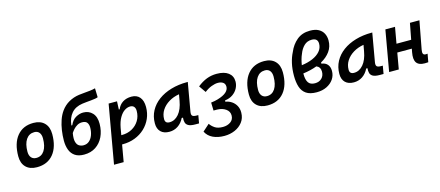

<svg xmlns="http://www.w3.org/2000/svg" viewBox="-61 -1432 5395 2356"><g transform="rotate(-15 2636.5 -254.0)"><path d="M245.1 9.8Q155.8 9.8 105.7 -39.8Q55.7 -89.4 55.7 -177.7Q55.7 -342.8 130.9 -435.1Q206.1 -527.3 339.8 -527.3Q429.2 -527.3 479.2 -476.6Q529.3 -425.8 529.3 -335Q529.3 -172.4 454.3 -81.3Q379.4 9.8 245.1 9.8ZM266.6 -102.5Q332 -102.5 368.9 -158.4Q405.8 -214.4 405.8 -314Q405.8 -361.8 383.8 -388.4Q361.8 -415 321.8 -415Q254.9 -415 217 -359.1Q179.2 -303.2 179.2 -203.6Q179.2 -156.2 202.1 -129.4Q225.1 -102.5 266.6 -102.5Z M843.8 9.8Q772.9 9.8 729.2 -19.5Q685.5 -48.8 665.8 -100.6Q646 -152.3 646 -219.2Q646 -284.2 655.8 -349.9Q665.5 -415.5 686 -474.9Q706.5 -534.2 739.3 -579.6Q780.3 -636.7 840.3 -670.9Q900.4 -705.1 971.2 -714.8Q998 -718.8 1036.6 -721.7Q1075.2 -724.6 1114.3 -729.2Q1153.3 -733.9 1181.2 -741.7L1184.6 -627.9Q1173.8 -622.1 1149.9 -618.2Q1126 -614.3 1096.4 -611.3Q1066.9 -608.4 1036.9 -605.7Q1006.8 -603 983.4 -599.6Q893.6 -586.9 843.5 -529.5Q793.5 -472.2 783.2 -376L794.9 -376.5Q822.3 -439.5 869.1 -465.8Q916 -492.2 963.4 -492.2Q1034.7 -492.2 1079.6 -444.1Q1124.5 -396 1123.5 -305.7Q1122.6 -215.3 1088.6 -144Q1054.7 -72.8 992.4 -31.5Q930.2 9.8 843.8 9.8ZM866.2 -102.5Q907.7 -102.5 937.3 -127.4Q966.8 -152.3 982.9 -194.3Q999 -236.3 1000 -288.1Q1001 -328.6 983.2 -354.2Q965.3 -379.9 918.9 -379.9Q884.8 -379.9 857.2 -364Q829.6 -348.1 809.3 -325.4Q789.1 -302.7 775.9 -281.7Q763.2 -209.5 774.4 -170.7Q785.6 -131.8 811 -117.2Q836.4 -102.5 866.2 -102.5Z M1286.6 224.6H1164.1L1294.4 -517.6H1400.9L1396.5 -414.6H1407.2Q1428.7 -468.8 1474.9 -498Q1521 -527.3 1585 -527.3Q1652.8 -527.3 1689.9 -483.6Q1727.1 -439.9 1727.1 -359.4Q1727.1 -280.3 1697.3 -213.1Q1667.5 -146 1614.3 -95.9Q1561 -45.9 1489.3 -18.1Q1417.5 9.8 1333 9.8Q1328.6 9.8 1324.2 9.8ZM1344.2 -102.5Q1348.1 -102.5 1352.5 -102.5Q1424.3 -102.5 1481.2 -133.8Q1538.1 -165 1571 -219.2Q1604 -273.4 1604 -341.8Q1604 -377 1587.2 -396Q1570.3 -415 1539.6 -415Q1503.9 -415 1468 -391.6Q1432.1 -368.2 1403.1 -318.6Q1374 -269 1359.4 -190.4Z M1926.8 10.3Q1856.4 10.3 1817.9 -27.8Q1779.3 -65.9 1779.3 -135.3Q1779.3 -223.1 1817.9 -294.7Q1856.4 -366.2 1925.5 -417Q1994.6 -467.8 2087.9 -495.1Q2181.2 -522.5 2290 -522.5H2301.3L2238.3 -161.6Q2231.9 -125.5 2244.6 -110.8Q2257.3 -96.2 2298.8 -96.2H2320.8L2303.2 4.9H2257.3Q2198.2 4.9 2170.2 -10.5Q2142.1 -25.9 2134.8 -53Q2127.4 -80.1 2130.9 -114.7H2114.7Q2085 -54.7 2036.4 -22.2Q1987.8 10.3 1926.8 10.3ZM1958.5 -102.1Q2025.4 -102.1 2075.4 -160.4Q2125.5 -218.8 2144 -325.7L2158.2 -404.3Q2084.5 -392.1 2026.6 -356.9Q1968.8 -321.8 1935.5 -270.3Q1902.3 -218.8 1902.3 -156.2Q1902.3 -102.1 1958.5 -102.1Z M2565.9 233.9Q2483.4 233.9 2421.6 204.8Q2359.9 175.8 2330.1 116.7L2416 40Q2436 71.3 2473.6 97.2Q2511.2 123 2576.7 123Q2633.3 123 2673.8 94.5Q2714.4 65.9 2714.4 12.7Q2714.4 -38.1 2670.4 -69.1Q2626.5 -100.1 2561.5 -101.6Q2556.2 -101.6 2549.8 -101.6Q2543.5 -101.6 2535.6 -101.6Q2531.2 -101.6 2526.4 -101.6Q2521.5 -101.6 2515.6 -101.6L2512.7 -203.6Q2540 -207 2558.8 -210.7Q2577.6 -214.4 2598.1 -220.2Q2674.3 -242.7 2709.5 -274.2Q2744.6 -305.7 2744.6 -344.7Q2744.1 -381.3 2718.8 -398.7Q2693.4 -416 2653.8 -416Q2618.2 -416 2572.5 -398.9Q2526.9 -381.8 2481.9 -346.7L2421.4 -433.6Q2481 -481.4 2540.5 -504.4Q2600.1 -527.3 2667.5 -527.3Q2763.7 -527.3 2816.2 -487.3Q2868.7 -447.3 2868.7 -376.5Q2868.7 -332.5 2847.2 -291.3Q2825.7 -250 2784.4 -221.2Q2743.2 -192.4 2684.6 -185.1L2683.1 -168.5H2684.6Q2727.1 -162.1 2762.2 -138.4Q2797.4 -114.7 2818.1 -76.7Q2838.9 -38.6 2837.9 11.7Q2836.9 81.1 2798.8 130.9Q2760.7 180.7 2699.5 207.3Q2638.2 233.9 2565.9 233.9Z M3174.8 9.8Q3085.4 9.8 3035.4 -39.8Q2985.4 -89.4 2985.4 -177.7Q2985.4 -342.8 3060.5 -435.1Q3135.7 -527.3 3269.5 -527.3Q3358.9 -527.3 3408.9 -476.6Q3459 -425.8 3459 -335Q3459 -172.4 3384 -81.3Q3309.1 9.8 3174.8 9.8ZM3196.3 -102.5Q3261.7 -102.5 3298.6 -158.4Q3335.4 -214.4 3335.4 -314Q3335.4 -361.8 3313.5 -388.4Q3291.5 -415 3251.5 -415Q3184.6 -415 3146.7 -359.1Q3108.9 -303.2 3108.9 -203.6Q3108.9 -156.2 3131.8 -129.4Q3154.8 -102.5 3196.3 -102.5Z M3942.9 -330.1V-314.5Q3992.2 -309.1 4018.8 -278.1Q4045.4 -247.1 4045.4 -195.3Q4045.4 -137.7 4013.9 -91.3Q3982.4 -44.9 3926.8 -17.6Q3871.1 9.8 3798.3 9.8Q3713.4 9.8 3665.5 -23.2Q3617.7 -56.2 3598.4 -116.2Q3579.1 -176.3 3579.1 -256.8Q3579.1 -344.2 3595.5 -415.5Q3611.8 -486.8 3641.1 -543.5Q3677.2 -630.9 3744.1 -686.5Q3811 -742.2 3911.1 -742.2Q3978 -742.2 4020 -718.8Q4062 -695.3 4081.8 -656Q4101.6 -616.7 4101.6 -568.4Q4101.6 -488.3 4058.3 -429Q4015.1 -369.6 3942.9 -330.1ZM3706.1 -358.4Q3784.2 -368.2 3845.9 -394.5Q3907.7 -420.9 3943.6 -462.6Q3979.5 -504.4 3979.5 -559.6Q3979.5 -629.4 3902.8 -629.4Q3844.7 -629.4 3805.4 -591.1Q3766.1 -552.7 3744.1 -493.7Q3731 -464.8 3721.4 -430.2Q3711.9 -395.5 3706.1 -358.4ZM3874.5 -298.8Q3834 -283.7 3789.6 -272.9Q3745.1 -262.2 3697.8 -255.9Q3697.8 -252.4 3697.8 -249.5Q3697.8 -174.8 3722.9 -138.7Q3748 -102.5 3806.2 -102.5Q3859.9 -102.5 3892.3 -134.8Q3924.8 -167 3924.8 -218.8Q3924.8 -278.3 3874.5 -298.8Z M4270.5 10.3Q4200.2 10.3 4161.6 -27.8Q4123 -65.9 4123 -135.3Q4123 -223.1 4161.6 -294.7Q4200.2 -366.2 4269.3 -417Q4338.4 -467.8 4431.6 -495.1Q4524.9 -522.5 4633.8 -522.5H4645L4582 -161.6Q4575.7 -125.5 4588.4 -110.8Q4601.1 -96.2 4642.6 -96.2H4664.6L4647 4.9H4601.1Q4542 4.9 4513.9 -10.5Q4485.8 -25.9 4478.5 -53Q4471.2 -80.1 4474.6 -114.7H4458.5Q4428.7 -54.7 4380.1 -22.2Q4331.5 10.3 4270.5 10.3ZM4302.2 -102.1Q4369.1 -102.1 4419.2 -160.4Q4469.2 -218.8 4487.8 -325.7L4502 -404.3Q4428.2 -392.1 4370.4 -356.9Q4312.5 -321.8 4279.3 -270.3Q4246.1 -218.8 4246.1 -156.2Q4246.1 -102.1 4302.2 -102.1Z M4719.2 0 4810.1 -517.6H4932.6L4896.5 -312.5H5083L5122.1 -517.6H5242.7L5175.8 -162.6Q5168.9 -127 5177 -110.6Q5185.1 -94.2 5210.4 -94.2Q5221.2 -94.2 5233.4 -95.7L5214.4 7.8Q5198.2 9.8 5171.4 9.8Q5094.7 9.8 5066.2 -31.7Q5037.6 -73.2 5054.2 -161.6L5062.5 -205.6H4877.9L4841.8 0Z"/></g></svg>

Font: Cascadia Code NF SemiBold
Style: Italic
Weight: 600
Italic angle: -10°
Monospace: yes
Designer: Aaron Bell
Foundry: Saja Typeworks
Version: Version 2404.023; ttfautohint (v1.8.4)